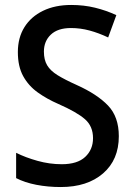

<svg xmlns="http://www.w3.org/2000/svg" viewBox="-20 -744 541 774"><path d="M459 -195Q459 -100 395.5 -45Q332 10 225 10Q173 10 126.5 1Q80 -8 45 -26V-128Q83 -109 131.5 -95.5Q180 -82 229 -82Q292 -82 323.5 -111.5Q355 -141 355 -187Q355 -235 322.5 -263.5Q290 -292 215 -325Q169 -345 132 -371.5Q95 -398 73.5 -437Q52 -476 52 -534Q52 -592 78.5 -634.5Q105 -677 153.5 -700.5Q202 -724 267 -724Q318 -724 363 -713Q408 -702 449 -683L416 -593Q378 -611 341 -621Q304 -631 266 -631Q213 -631 185 -604.5Q157 -578 157 -536Q157 -503 170 -481Q183 -459 212 -441Q241 -423 290 -401Q372 -364 415.5 -318.5Q459 -273 459 -195Z"/></svg>

Font: Noto Sans Sinhala UI SemiCondensed Medium
Style: Regular
Weight: 500
Width: 4
Designer: Jelle Bosma - Monotype Design Team
Foundry: Monotype Imaging Inc.
Version: Version 2.006; ttfautohint (v1.8.4.7-5d5b)